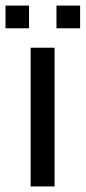

<svg xmlns="http://www.w3.org/2000/svg" viewBox="-33 -670 308 690"><path d="M77.1 0V-498.5H163.1V0ZM71.3 -649.9V-568.4H-13.2V-649.9ZM254.9 -649.9V-568.4H169.9V-649.9Z"/></svg>

Font: Mako
Style: Regular
Weight: 400
Designer: vernon adams
Foundry: vernon adams
Version: Version 1.000